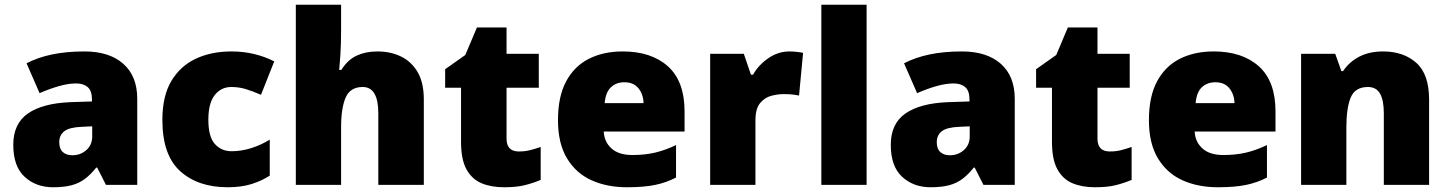

<svg xmlns="http://www.w3.org/2000/svg" viewBox="-20 -780 6113 810"><path d="M336 -563Q441 -563 500 -511Q559 -459 559 -363V0H427L390 -73H386Q363 -44 338.5 -25.5Q314 -7 282 1.5Q250 10 204 10Q132 10 84 -34Q36 -78 36 -169Q36 -258 97.5 -301Q159 -344 276 -349L368 -352V-360Q368 -397 350 -412.5Q332 -428 301 -428Q268 -428 228 -416.5Q188 -405 147 -387L92 -513Q140 -538 200.5 -550.5Q261 -563 336 -563ZM325 -245Q273 -243 251.5 -226.5Q230 -210 230 -180Q230 -152 245 -138.5Q260 -125 285 -125Q320 -125 344.5 -147Q369 -169 369 -204V-247Z M941 10Q815 10 740 -58Q665 -126 665 -274Q665 -375 703 -438.5Q741 -502 806.5 -532.5Q872 -563 956 -563Q1007 -563 1052.5 -552Q1098 -541 1137 -521L1081 -380Q1047 -395 1017.5 -404Q988 -413 956 -413Q913 -413 886 -379Q859 -345 859 -275Q859 -203 886.5 -172.5Q914 -142 957 -142Q998 -142 1039.5 -155Q1081 -168 1118 -191V-39Q1084 -17 1041 -3.5Q998 10 941 10Z M1419 -652Q1419 -591 1416 -549Q1413 -507 1411 -485H1420Q1447 -528 1485 -545.5Q1523 -563 1572 -563Q1627 -563 1671 -542Q1715 -521 1741.5 -476.5Q1768 -432 1768 -360V0H1576V-302Q1576 -413 1510 -413Q1458 -413 1438.5 -369Q1419 -325 1419 -243V0H1228V-760H1419Z M2169 -141Q2195 -141 2216.5 -146.5Q2238 -152 2261 -160V-21Q2230 -8 2195 1Q2160 10 2106 10Q2052 10 2011.5 -7Q1971 -24 1948 -65.5Q1925 -107 1925 -182V-410H1858V-488L1943 -548L1992 -664H2117V-553H2253V-410H2117V-195Q2117 -141 2169 -141Z M2607 -563Q2728 -563 2798 -500Q2868 -437 2868 -310V-225H2527Q2529 -182 2559.5 -154Q2590 -126 2648 -126Q2700 -126 2743 -136Q2786 -146 2832 -168V-31Q2792 -10 2744.5 0Q2697 10 2625 10Q2541 10 2475.5 -19.5Q2410 -49 2372 -112Q2334 -175 2334 -273Q2334 -373 2368.5 -437Q2403 -501 2464.5 -532Q2526 -563 2607 -563ZM2614 -433Q2580 -433 2557.5 -412Q2535 -391 2531 -345H2695Q2694 -382 2673.5 -407.5Q2653 -433 2614 -433Z M3310 -563Q3326 -563 3343 -561Q3360 -559 3368 -557L3351 -377Q3341 -379 3326.5 -381Q3312 -383 3286 -383Q3262 -383 3234.5 -376Q3207 -369 3187 -345.5Q3167 -322 3167 -272V0H2976V-553H3118L3148 -465H3157Q3180 -506 3221.5 -534.5Q3263 -563 3310 -563Z M3636 0H3445V-760H3636Z M4038 -563Q4143 -563 4202 -511Q4261 -459 4261 -363V0H4129L4092 -73H4088Q4065 -44 4040.5 -25.5Q4016 -7 3984 1.5Q3952 10 3906 10Q3834 10 3786 -34Q3738 -78 3738 -169Q3738 -258 3799.5 -301Q3861 -344 3978 -349L4070 -352V-360Q4070 -397 4052 -412.5Q4034 -428 4003 -428Q3970 -428 3930 -416.5Q3890 -405 3849 -387L3794 -513Q3842 -538 3902.5 -550.5Q3963 -563 4038 -563ZM4027 -245Q3975 -243 3953.5 -226.5Q3932 -210 3932 -180Q3932 -152 3947 -138.5Q3962 -125 3987 -125Q4022 -125 4046.5 -147Q4071 -169 4071 -204V-247Z M4662 -141Q4688 -141 4709.5 -146.5Q4731 -152 4754 -160V-21Q4723 -8 4688 1Q4653 10 4599 10Q4545 10 4504.5 -7Q4464 -24 4441 -65.5Q4418 -107 4418 -182V-410H4351V-488L4436 -548L4485 -664H4610V-553H4746V-410H4610V-195Q4610 -141 4662 -141Z M5100 -563Q5221 -563 5291 -500Q5361 -437 5361 -310V-225H5020Q5022 -182 5052.5 -154Q5083 -126 5141 -126Q5193 -126 5236 -136Q5279 -146 5325 -168V-31Q5285 -10 5237.5 0Q5190 10 5118 10Q5034 10 4968.5 -19.5Q4903 -49 4865 -112Q4827 -175 4827 -273Q4827 -373 4861.5 -437Q4896 -501 4957.5 -532Q5019 -563 5100 -563ZM5107 -433Q5073 -433 5050.5 -412Q5028 -391 5024 -345H5188Q5187 -382 5166.5 -407.5Q5146 -433 5107 -433Z M5815 -563Q5901 -563 5955 -515Q6009 -467 6009 -360V0H5818V-302Q5818 -357 5802 -385Q5786 -413 5751 -413Q5697 -413 5678.5 -369Q5660 -325 5660 -242V0H5469V-553H5613L5639 -480H5646Q5672 -519 5714.5 -541Q5757 -563 5815 -563Z"/></svg>

Font: Noto Sans Black
Style: Regular
Weight: 900
Designer: Monotype Design Team
Foundry: Monotype Imaging Inc.
Version: Version 2.007